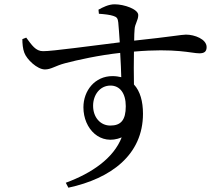

<svg xmlns="http://www.w3.org/2000/svg" viewBox="-20 -805 1040 893"><path d="M493 -221C447 -221 413 -259 413 -313C413 -364 445 -407 494 -407C537 -407 565 -372 565 -311C565 -246 542 -221 493 -221ZM440 -741C469 -739 492 -736 507 -731C523 -726 528 -720 530 -701C532 -677 535 -644 537 -608C420 -594 219 -566 180 -567C146 -567 128 -595 102 -630L84 -623C84 -603 86 -578 93 -560C104 -529 153 -482 189 -482C218 -482 237 -499 283 -511C340 -526 439 -548 539 -559C542 -516 543 -475 544 -446C532 -449 518 -451 503 -451C421 -451 368 -383 368 -306C368 -205 447 -125 546 -166C508 -69 408 0 286 45L298 68C498 25 645 -86 645 -276C645 -333 632 -381 603 -412C602 -462 602 -517 603 -565C798 -582 871 -557 907 -557C929 -557 941 -564 941 -586C941 -623 885 -644 845 -644C825 -644 775 -634 604 -616C604 -638 605 -656 606 -668C607 -694 623 -710 623 -735C623 -762 558 -785 513 -785C485 -785 458 -771 438 -760Z"/></svg>

Font: Noto Serif CJK JP Medium
Style: Regular
Weight: 500
Designer: Ryoko NISHIZUKA 西塚涼子 (kana & ideographs); Frank Grießhammer (Latin, Greek & Cyrillic); Wenlong ZHANG 张文龙 (bopomofo); San
Foundry: Adobe Systems Incorporated
Version: Version 1.000;PS 1;hotconv 16.6.53;makeotf.lib2.5.65590